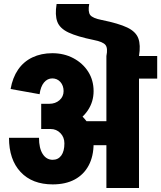

<svg xmlns="http://www.w3.org/2000/svg" viewBox="-20 -940 806 960"><path d="M298 -484Q298 -512 282 -530Q266 -548 241 -548V-674Q300 -674 347 -649Q394 -624 421 -581.5Q448 -539 448 -484ZM178 -469 33 -495Q43 -552 70.5 -592Q98 -632 142 -653Q186 -674 242 -674V-548Q217 -548 200 -527.5Q183 -507 178 -469ZM382 -214V-334H608V-214ZM302 -223Q302 -254 282 -274.5Q262 -295 233 -295V-418Q295 -418 343.5 -392.5Q392 -367 420 -323Q448 -279 448 -223ZM244 -18Q141 -18 83 -80Q25 -142 25 -251H175Q175 -199 193.5 -170Q212 -141 244 -141ZM243 -18V-141Q271 -141 286.5 -162.5Q302 -184 302 -223H448Q448 -159 423.5 -113Q399 -67 353.5 -42.5Q308 -18 243 -18ZM186 -295V-421H227V-295ZM226 -295V-421Q257 -421 277.5 -439Q298 -457 298 -485H448Q448 -431 419 -388Q390 -345 340 -320Q290 -295 226 -295ZM512 0V-660H675V0ZM553 -547V-660H766V-547ZM512 -660Q520 -699 507.5 -715Q495 -731 449 -740L489 -840Q573 -823 616 -802.5Q659 -782 671.5 -748.5Q684 -715 675 -660ZM449 -740Q366 -757 322.5 -777.5Q279 -798 266.5 -831.5Q254 -865 263 -920H426Q419 -881 431 -865Q443 -849 489 -840Z"/></svg>

Font: Akshar Light
Style: Bold
Weight: 700
Version: Version 1.100